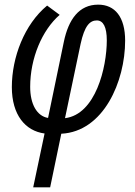

<svg xmlns="http://www.w3.org/2000/svg" viewBox="-20 -567 580 827"><path d="M123 240H196L244 9C426 0 519 -216 519 -392C519 -494 475 -547 403 -547C320 -547 275 -483 255 -387L187 -59C139 -67 110 -118 110 -193C110 -316 161 -437 237 -503L183 -543C85 -462 31 -320 31 -192C31 -72 89 -3 172 8ZM260 -58 327 -377C344 -456 367 -479 397 -479C425 -479 440 -450 440 -393C440 -277 392 -74 260 -58Z"/></svg>

Font: Noto Sans ExtraCondensed
Style: Italic
Weight: 400
Width: 2
Italic angle: -12°
Designer: Monotype Design Team
Foundry: Monotype Imaging Inc.
Version: Version 2.013